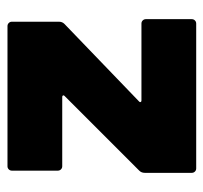

<svg xmlns="http://www.w3.org/2000/svg" viewBox="-36 -522 557 526"><g transform="rotate(-90 243.0 -258.5)"><path d="M39 -156 244 -361Q246 -363 245 -365Q244 -367 241 -367H51Q46 -367 42.5 -370.5Q39 -374 39 -379V-505Q39 -510 42.5 -513.5Q46 -517 51 -517H435Q440 -517 443.5 -513.5Q447 -510 447 -505V-376Q447 -367 441 -361L228 -156Q226 -154 227 -152Q228 -150 231 -150H442Q447 -150 450.5 -146.5Q454 -143 454 -138V-12Q454 -7 450.5 -3.5Q447 0 442 0H45Q40 0 36.5 -3.5Q33 -7 33 -12V-141Q33 -150 39 -156Z"/></g></svg>

Font: BARLOWEXTRABOLD
Style: Regular
Weight: 800
Designer: Jeremy Tribby
Foundry: Tribby Type
Version: Version 1.422